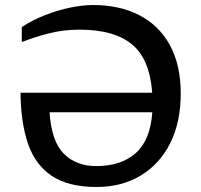

<svg xmlns="http://www.w3.org/2000/svg" viewBox="-20 -737 802 767"><path d="M702 -363Q702 -249 660 -165.2Q618 -81.5 542.2 -35.8Q466.5 10 366 10Q254.5 10 188.2 -33.5Q122 -77 92.5 -161.2Q63 -245.5 62 -366.5H588Q578.5 -501 507.2 -559.8Q436 -618.5 298.5 -618.5Q231 -618.5 173.2 -603.2Q115.5 -588 67 -569V-629Q110.5 -657.5 161 -677Q211.5 -696.5 261.2 -706.8Q311 -717 351.5 -717Q457.5 -717 536.2 -676.5Q615 -636 658.5 -557Q702 -478 702 -363ZM364.5 -73.5Q463.5 -73.5 522 -125.2Q580.5 -177 588.5 -288.5H178Q185.5 -172.5 234.8 -123Q284 -73.5 364.5 -73.5Z"/></svg>

Font: Newsreader 6pt
Style: Regular
Weight: 400
Designer: Hugues Gentile
Foundry: Production Type
Version: Version 1.003; ttfautohint (v1.8.3)